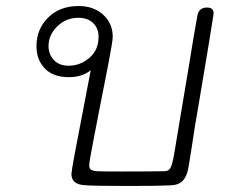

<svg xmlns="http://www.w3.org/2000/svg" viewBox="-20 -615 777 637"><path d="M688 -565 672 -465 639 -268Q627 -202 614 -113L605 -58Q600 -30 586.5 -15.5Q573 -1 545 0Q503 2 404 2Q279 2 256 -1Q217 -5 217 -38Q217 -53 260 -272L281 -382Q253 -359 208 -359Q156 -359 128.5 -388Q101 -417 101 -462Q101 -518 139.5 -556.5Q178 -595 241 -595Q291 -595 322.5 -566Q354 -537 354 -493Q354 -479 340 -405.5Q326 -332 310 -253Q304 -221 290 -149.5Q276 -78 276 -67Q276 -56 282 -52Q288 -48 303 -47Q319 -46 383 -46Q486 -46 525 -47Q539 -47 545 -57Q551 -67 557 -99L577 -219L585 -267L606 -392Q623 -499 635 -564Q640 -590 667 -590Q692 -590 688 -565ZM307 -493Q307 -521 289 -538.5Q271 -556 240 -556Q199 -556 170 -527.5Q141 -499 141 -462Q141 -435 158.5 -416Q176 -397 208 -397Q246 -397 276.5 -423Q307 -449 307 -493Z"/></svg>

Font: Mali Light
Style: Italic
Weight: 300
Italic angle: -10°
Version: Version 1.000; ttfautohint (v1.6)